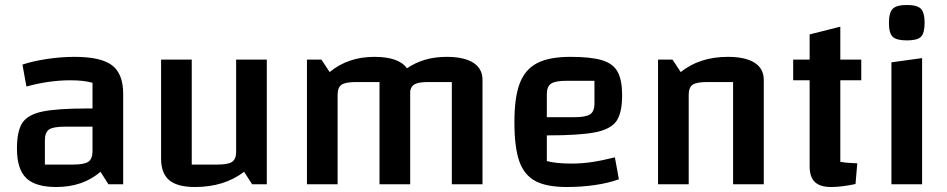

<svg xmlns="http://www.w3.org/2000/svg" viewBox="-20 -739 3799 770"><path d="M474 -363V0H415L383 -50Q312 11 206 11Q122 11 85 -25Q48 -61 48 -143Q48 -213 69.5 -246Q91 -279 149.5 -291.5Q208 -304 332 -304H351V-407Q317 -417 262 -417Q177 -417 86 -392L70 -480Q112 -494 168.5 -502.5Q225 -511 279 -511Q385 -511 429.5 -477Q474 -443 474 -363ZM351 -133V-231H239Q193 -231 176.5 -219.5Q160 -208 160 -176V-79H273Q318 -79 334.5 -90.5Q351 -102 351 -133Z M1050 0H991L959 -50Q879 11 762 11Q691 11 658.5 -16.5Q626 -44 626 -103V-500H749V-79H852Q895 -79 911 -90Q927 -101 927 -130V-500H1050Z M1915 -419V0H1792V-410H1698Q1661 -410 1644.5 -402Q1628 -394 1625 -373V0H1502V-410H1408Q1365 -410 1349.5 -399Q1334 -388 1334 -359V0H1211V-500H1269L1302 -450Q1376 -511 1481 -511Q1580 -511 1612 -465Q1679 -511 1771 -511Q1841 -511 1878 -487.5Q1915 -464 1915 -419Z M2446 -108 2462 -20Q2421 -5 2366.5 3Q2312 11 2253 11Q2172 11 2127 -13Q2082 -37 2062.5 -92.5Q2043 -148 2043 -250Q2043 -349 2064.5 -405Q2086 -461 2134.5 -486Q2183 -511 2267 -511Q2350 -511 2394.5 -497.5Q2439 -484 2457 -451Q2475 -418 2475 -357Q2475 -287 2452.5 -254Q2430 -221 2367.5 -208.5Q2305 -196 2173 -196V-93Q2210 -83 2272 -83Q2313 -83 2353.5 -89Q2394 -95 2446 -108ZM2173 -361V-269H2283Q2329 -269 2346.5 -280.5Q2364 -292 2364 -324V-415H2253Q2207 -415 2190 -403.5Q2173 -392 2173 -361Z M2619 -500H2677L2710 -450Q2786 -511 2899 -511Q2969 -511 3006 -487.5Q3043 -464 3043 -419V0H2920V-410H2816Q2773 -410 2757.5 -399Q2742 -388 2742 -359V0H2619Z M3350 -417V-90Q3378 -85 3418 -84L3411 -1Q3355 11 3313 11Q3269 11 3248 -9Q3227 -29 3227 -72V-417H3161V-500H3227V-601L3350 -632V-500H3434V-417Z M3678 -506V0H3555V-489ZM3545 -647Q3545 -689 3560.5 -704Q3576 -719 3617 -719Q3658 -719 3673 -704Q3688 -689 3688 -647Q3688 -606 3673.5 -591.5Q3659 -577 3617 -577Q3575 -577 3560 -591.5Q3545 -606 3545 -647Z"/></svg>

Font: Changa Medium
Style: Regular
Weight: 500
Designer: Eduardo Rodriguez Tunni
Foundry: Eduardo Rodriguez Tunni
Version: Version 2.002; ttfautohint (v1.5) -l 8 -r 50 -G 150 -x 14 -H